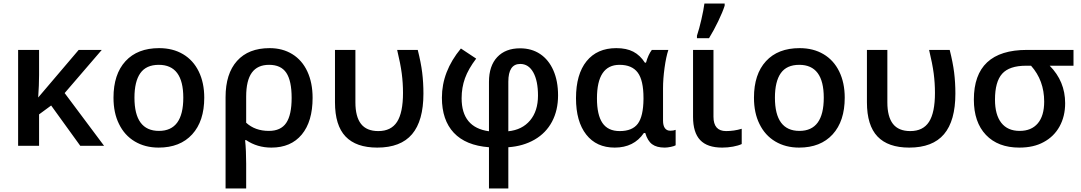

<svg xmlns="http://www.w3.org/2000/svg" viewBox="-20 -821 6086 1081"><path d="M200 -399V-540H82V0H200V-177L268 -227L432 0H566L344 -297L553 -540H423L195 -272Q200 -344 200 -399Z M876 -550Q754 -550 686.5 -476.5Q619 -403 619 -271Q619 -185 650 -123Q681 -59 739 -24.5Q797 10 873 10Q994 10 1062 -64.5Q1130 -139 1130 -271Q1130 -355 1099 -418.5Q1068 -482 1010.5 -516Q953 -550 876 -550ZM874 -456Q1012 -456 1012 -271Q1012 -84 875 -84Q737 -84 737 -271Q737 -362 770 -409Q803 -456 874 -456Z M1498 -550Q1379 -550 1314.5 -478Q1250 -406 1250 -274V240H1366V100Q1366 27 1360 -32H1366Q1428 10 1508 10Q1618 10 1679 -63.5Q1740 -137 1740 -270Q1740 -355 1710.5 -418.5Q1681 -482 1626 -516Q1571 -550 1498 -550ZM1622 -270Q1622 -174 1591.5 -129Q1561 -84 1494 -84Q1416 -84 1366 -130V-277Q1366 -368 1398 -412Q1430 -456 1495 -456Q1562 -456 1592 -411Q1622 -366 1622 -270Z M2364 -294Q2364 -356 2357 -412.5Q2350 -469 2332 -540H2216Q2235 -461 2242 -407Q2249 -353 2249 -298Q2249 -187 2215.5 -135Q2182 -83 2110 -83Q2044 -83 2012.5 -123.5Q1981 -164 1981 -245V-540H1866V-245Q1866 -115 1925.5 -52.5Q1985 10 2104 10Q2236 10 2300 -65.5Q2364 -141 2364 -294Z M2842 8Q2926 2 2990 -35Q3054 -72 3088 -136Q3122 -200 3122 -284Q3122 -365 3095.5 -425Q3069 -485 3021 -517Q2973 -549 2908 -549Q2826 -549 2779.5 -499.5Q2733 -450 2733 -360V-82Q2579 -103 2579 -268Q2579 -328 2598 -380.5Q2617 -433 2661 -491L2575 -548Q2468 -419 2468 -271Q2468 -145 2535 -73.5Q2602 -2 2733 8V240H2842ZM2842 -82V-361Q2842 -461 2909 -461Q2956 -461 2982.5 -413.5Q3009 -366 3009 -283Q3009 -196 2964.5 -143Q2920 -90 2842 -82Z M3605 -72H3613Q3626 -28 3651.5 -9Q3677 10 3723 10Q3737 10 3756.5 6Q3776 2 3784 -3V-90Q3772 -85 3754 -85Q3734 -85 3723.5 -99.5Q3713 -114 3713 -142V-325Q3713 -376 3721.5 -438.5Q3730 -501 3743 -540H3650Q3630 -514 3617 -468H3611Q3584 -510 3545.5 -530Q3507 -550 3450 -550Q3342 -550 3282.5 -476.5Q3223 -403 3223 -268Q3223 -137 3280.5 -63.5Q3338 10 3441 10Q3549 10 3605 -72ZM3341 -267Q3341 -456 3468 -456Q3538 -456 3570.5 -412.5Q3603 -369 3603 -269V-263Q3602 -166 3571 -124.5Q3540 -83 3469 -83Q3403 -83 3372 -128.5Q3341 -174 3341 -267Z M3972 -606Q3999 -650 4024 -702Q4049 -754 4060 -789V-801H3946Q3941 -764 3929 -711.5Q3917 -659 3904 -620V-606ZM3882 -163Q3882 -75 3922 -32.5Q3962 10 4046 10Q4077 10 4107 4.5Q4137 -1 4156 -10V-96Q4113 -83 4068 -83Q3997 -83 3997 -164V-540H3882Z M4482 -550Q4360 -550 4292.5 -476.5Q4225 -403 4225 -271Q4225 -185 4256 -123Q4287 -59 4345 -24.5Q4403 10 4479 10Q4600 10 4668 -64.5Q4736 -139 4736 -271Q4736 -355 4705 -418.5Q4674 -482 4616.5 -516Q4559 -550 4482 -550ZM4480 -456Q4618 -456 4618 -271Q4618 -84 4481 -84Q4343 -84 4343 -271Q4343 -362 4376 -409Q4409 -456 4480 -456Z M5359 -294Q5359 -356 5352 -412.5Q5345 -469 5327 -540H5211Q5230 -461 5237 -407Q5244 -353 5244 -298Q5244 -187 5210.5 -135Q5177 -83 5105 -83Q5039 -83 5007.5 -123.5Q4976 -164 4976 -245V-540H4861V-245Q4861 -115 4920.5 -52.5Q4980 10 5099 10Q5231 10 5295 -65.5Q5359 -141 5359 -294Z M5890 -451H6024V-540H5762Q5463 -540 5463 -260Q5463 -133 5531 -61.5Q5599 10 5719 10Q5800 10 5856 -21Q5914 -52 5945.5 -109Q5977 -166 5977 -240Q5977 -363 5890 -451ZM5757 -451H5785Q5859 -368 5859 -249Q5859 -169 5823 -126.5Q5787 -84 5721 -84Q5653 -84 5617.5 -129.5Q5582 -175 5582 -260Q5582 -361 5622.5 -406Q5663 -451 5757 -451Z"/></svg>

Font: OpenSansMMV
Style: Semibold
Weight: 600
Designer: Steve Matteson
Foundry: Ascender Corporation
Version: Version 6.000